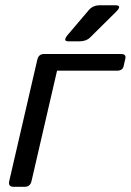

<svg xmlns="http://www.w3.org/2000/svg" viewBox="-20 -721 504 741"><path d="M32.7 0Q10.7 0 15.6 -22L124 -490.7Q128.9 -512.7 150.9 -512.7H445.8Q467.8 -512.7 463.9 -495.6L457 -465.3Q453.1 -448.2 431.2 -448.2H200.2L101.6 -22Q96.7 0 74.7 0ZM244.6 -561.5Q220.2 -561.5 242.2 -587.4L323.2 -682.6Q338.9 -700.7 365.7 -700.7H424.8Q453.6 -700.7 427.7 -675.3L327.1 -575.7Q312.5 -561.5 285.6 -561.5Z"/></svg>

Font: Istok Web
Style: Italic
Weight: 400
Italic angle: -13°
Designer: Andrey V. Panov
Foundry: Andrey V. Panov
Version: Version 1.0.2g